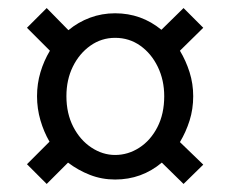

<svg xmlns="http://www.w3.org/2000/svg" viewBox="-20 -491 576 477"><path d="M266 -458Q331 -458 381 -417L436 -471L485 -422L427 -365Q442 -340 451 -311.5Q460 -283 460 -252Q460 -220 451 -191.5Q442 -163 427 -138L485 -82L436 -34L382 -87Q332 -45 266 -45Q233 -45 203.5 -56.5Q174 -68 149 -87L96 -34L47 -83L103 -139Q89 -163 80.5 -192Q72 -221 72 -252Q72 -283 80.5 -311.5Q89 -340 104 -365L47 -422L96 -471L150 -416Q174 -436 203.5 -447Q233 -458 266 -458ZM266 -397Q232 -397 204.5 -377.5Q177 -358 161 -325.5Q145 -293 145 -252Q145 -209 162 -176Q179 -143 207 -124.5Q235 -106 266 -106Q298 -106 326 -124Q354 -142 371 -175Q388 -208 388 -252Q388 -292 372 -325Q356 -358 328.5 -377.5Q301 -397 266 -397Z"/></svg>

Font: Rosario Light
Style: Regular
Weight: 300
Designer: Hector Gatti
Foundry: Omnibus Type
Version: Version 1.101; ttfautohint (v1.8.1.43-b0c9)